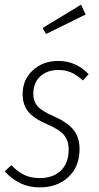

<svg xmlns="http://www.w3.org/2000/svg" viewBox="-23 -794 425 825"><path d="M325.2 -773.9 345.2 -731.9 174.8 -647.9 160.2 -673.8ZM227.1 -532.2Q303.7 -532.2 357.9 -475.1L333 -448.2Q307.6 -471.7 283.2 -482.4Q258.8 -493.2 227.1 -493.2Q179.2 -493.2 149.7 -465.6Q120.1 -438 120.1 -391.1Q120.1 -357.9 139.4 -336.7Q158.7 -315.4 209 -293.9Q267.6 -268.1 293.2 -235.6Q318.8 -203.1 318.8 -153.8Q318.8 -78.1 271 -33.4Q223.1 11.2 147 11.2Q59.1 11.2 -2.9 -58.1L25.9 -84Q51.8 -57.1 79.8 -43Q107.9 -28.8 147.9 -28.8Q204.6 -28.8 238.3 -60.8Q272 -92.8 272 -151.9Q272 -189.5 252.4 -213.4Q232.9 -237.3 180.2 -259.8Q121.6 -285.2 97.9 -314.7Q74.2 -344.2 74.2 -390.1Q74.2 -451.2 117.7 -491.7Q161.1 -532.2 227.1 -532.2Z"/></svg>

Font: Fira Sans Compressed ExtraLight
Style: Italic
Weight: 250
Width: 3
Italic angle: -8°
Designer: Carrois Corporate & Edenspiekermann AG
Foundry: Carrois Corporate GbR & Edenspiekermann AG
Version: Version 4.203;PS 004.203;hotconv 1.0.88;makeotf.lib2.5.64775